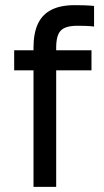

<svg xmlns="http://www.w3.org/2000/svg" viewBox="-20 -725 405 745"><path d="M110 0V-452H35V-530H110V-540Q110 -596 127 -632.5Q144 -669 179.5 -687Q215 -705 270 -705Q285 -705 304 -704.5Q323 -704 345 -702V-622Q330 -624 312.5 -624.5Q295 -625 280 -625Q234 -625 216 -606.5Q198 -588 198 -540V-530H335V-452H198V0Z"/></svg>

Font: Golos Text
Style: Regular
Weight: 400
Designer: A.Korolkova, Vitaly Kuzmin
Foundry: ParaType Ltd
Version: Version 2.004